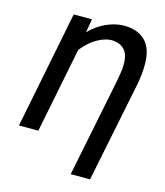

<svg xmlns="http://www.w3.org/2000/svg" viewBox="-123 -759 889 1034"><g transform="rotate(15 321.5 -242.5)"><path d="M369 181 478 -359Q483 -386 487.5 -412.5Q492 -439 492 -464Q492 -522 465.5 -547.5Q439 -573 395 -573Q362 -573 319 -550Q276 -527 235 -476L140 0H32L162 -654H264L251 -579Q295 -623 345 -644.5Q395 -666 441 -666Q516 -666 559 -624Q602 -582 602 -493Q602 -466 599 -436Q596 -406 589 -371L477 181Z"/></g></svg>

Font: Source Sans 3 ExtraLight SemiBold
Style: Italic
Weight: 600
Italic angle: -11°
Version: Version 3.052;hotconv 1.1.0;makeotfexe 2.6.0